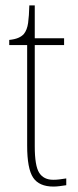

<svg xmlns="http://www.w3.org/2000/svg" viewBox="-20 -677 286 707"><path d="M177 10Q124 10 102 -23Q80 -56 80 -141V-511H14V-530Q34 -532 47 -537.5Q60 -543 68 -552Q80 -567 83.5 -592.5Q87 -618 88 -657H108V-536H216V-511H108V-138Q108 -66 124.5 -40.5Q141 -15 176 -15Q189 -15 199.5 -16.5Q210 -18 224 -20V5Q211 7 199 8.5Q187 10 177 10Z"/></svg>

Font: Noto Serif Khmer Condensed Thin
Style: Regular
Weight: 250
Width: 3
Designer: Danh Hong and the Monotype Design Team
Foundry: Monotype Imaging Inc.
Version: Version 2.004